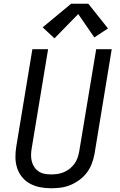

<svg xmlns="http://www.w3.org/2000/svg" viewBox="-20 -998 640 1026"><path d="M253 8Q223 8 194.5 2.5Q166 -3 141.5 -16Q117 -29 99 -50.5Q81 -72 72 -99Q63 -126 62.5 -155.5Q62 -185 67 -215L153 -735H237L149 -203Q146 -185 146 -167.5Q146 -150 150.5 -133.5Q155 -117 164.5 -103.5Q174 -90 188 -81Q202 -72 219 -69Q236 -66 254 -66Q271 -66 288 -68.5Q305 -71 321.5 -78Q338 -85 352.5 -96.5Q367 -108 377.5 -122.5Q388 -137 394 -153.5Q400 -170 403 -187L494 -735H577L485 -175Q480 -149 470.5 -123.5Q461 -98 444.5 -76Q428 -54 405 -37Q382 -20 357 -9.5Q332 1 305.5 4.5Q279 8 253 8ZM271 -793 208 -852 360 -978H452L557 -846L484 -798L398 -923Z"/></svg>

Font: Iosevka Curly Extended
Style: Italic
Weight: 400
Width: 7
Italic angle: -9°
Monospace: yes
Designer: Belleve Invis
Foundry: Belleve Invis
Version: Version 11.1.0; ttfautohint (v1.8.3)